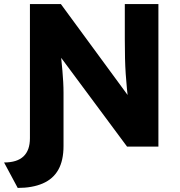

<svg xmlns="http://www.w3.org/2000/svg" viewBox="-69 -720 886 943"><path d="M-49 78Q15 78 46.5 48Q78 18 78 -41V-700H230L597 -200L564 -205Q558 -247 554.5 -283Q551 -319 548.5 -356Q546 -393 545 -434Q544 -475 544 -527V-700H709V0H555L172 -516L223 -509Q228 -469 231.5 -435.5Q235 -402 237.5 -373Q240 -344 241.5 -317Q243 -290 243 -263.5Q243 -237 243 -207V-3Q243 68 217.5 113.5Q192 159 141 181Q90 203 18 203Z"/></svg>

Font: Mach
Style: Bold
Weight: 700
Version: Version 1.002